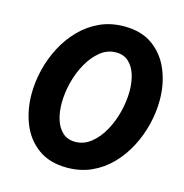

<svg xmlns="http://www.w3.org/2000/svg" viewBox="-111 -852 922 964"><g transform="rotate(15 350.0 -370.0)"><path d="M322 10Q231 10 171.5 -33.5Q112 -77 83.5 -148Q55 -219 55 -302Q55 -365 70.5 -428.5Q86 -492 116 -549.5Q146 -607 190.5 -652.5Q235 -698 292 -724Q349 -750 418 -750Q509 -750 568 -706.5Q627 -663 656 -592Q685 -521 685 -438Q685 -375 669.5 -311.5Q654 -248 624 -190.5Q594 -133 550 -87.5Q506 -42 448.5 -16Q391 10 322 10ZM328 -126Q373 -126 410 -155.5Q447 -185 473 -232Q499 -279 513 -334.5Q527 -390 527 -443Q527 -489 515 -527.5Q503 -566 477.5 -589.5Q452 -613 412 -613Q367 -613 330.5 -583.5Q294 -554 267.5 -507Q241 -460 227 -404.5Q213 -349 213 -296Q213 -250 225 -211.5Q237 -173 262.5 -149.5Q288 -126 328 -126Z"/></g></svg>

Font: Be Vietnam Pro
Style: Bold Italic
Weight: 700
Italic angle: -12°
Designer: Lam Bao, Tony Le, Vietanh Nguyen
Foundry: Yellow Type Foundry
Version: Version 1.002; ttfautohint (v1.8.3)